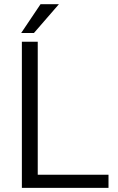

<svg xmlns="http://www.w3.org/2000/svg" viewBox="-20 -914 573 934"><path d="M507.8 -64V0H86.4V-710.9H163.6V-64ZM83 -753.4 177.2 -893.6H266.6L145 -753.4Z"/></svg>

Font: Vazirmatn RD UI Light
Style: Regular
Weight: 300
Designer: Saber Rastikerdar
Foundry: Saber Rastikerdar
Version: Version 33.003